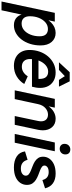

<svg xmlns="http://www.w3.org/2000/svg" viewBox="727 -1550 950 2540"><g transform="rotate(90 1202.0 -280.0)"><path d="M265 11Q199 11 158.5 -30Q118 -71 118 -148L144 -307Q167 -419 228.5 -480Q290 -541 368 -541Q441 -541 487 -488Q533 -435 533 -342Q533 -268 512.5 -203.5Q492 -139 455.5 -91Q419 -43 370.5 -16Q322 11 265 11ZM-48 175 102 -530H218L190 -400L145 -265L133 -128L68 175ZM243 -91Q293 -91 330.5 -122.5Q368 -154 390 -208Q412 -262 412 -329Q412 -386 386.5 -412.5Q361 -439 316 -439Q267 -439 229 -406.5Q191 -374 169 -320Q147 -266 147 -201Q147 -145 172.5 -118Q198 -91 243 -91Z M803 11Q738 11 690.5 -14.5Q643 -40 618 -87Q593 -134 593 -194Q593 -266 615 -329Q637 -392 677.5 -439.5Q718 -487 772.5 -514Q827 -541 891 -541Q954 -541 1000 -515Q1046 -489 1070.5 -443Q1095 -397 1095 -336Q1095 -308 1090.5 -281Q1086 -254 1079 -228H676L695 -314H1012L970 -266Q973 -281 974.5 -296Q976 -311 976 -327Q976 -385 951.5 -413.5Q927 -442 879 -442Q834 -442 796 -410Q758 -378 735.5 -323Q713 -268 713 -203Q713 -151 739.5 -122.5Q766 -94 815 -94Q855 -94 887.5 -115.5Q920 -137 941 -172L1043 -126Q1006 -64 943.5 -26.5Q881 11 803 11ZM756 -585 887 -727H972L963 -685L857 -585ZM989 -585 925 -685 923 -727H1008L1078 -585Z M1127 0 1240 -530H1356L1318 -352L1278 -307Q1294 -380 1327.5 -432.5Q1361 -485 1406.5 -513Q1452 -541 1502 -541Q1574 -541 1615 -493.5Q1656 -446 1656 -372Q1656 -358 1654 -342Q1652 -326 1650 -313L1583 0H1467L1532 -307Q1534 -318 1535.5 -328Q1537 -338 1537 -347Q1537 -392 1513 -416Q1489 -440 1448 -440Q1402 -440 1362.5 -406Q1323 -372 1309 -307L1243 0Z M1900 -595Q1871 -595 1853 -612.5Q1835 -630 1835 -658Q1835 -693 1856.5 -714Q1878 -735 1909 -735Q1940 -735 1957.5 -717.5Q1975 -700 1975 -670Q1975 -637 1954 -616Q1933 -595 1900 -595ZM1704 0 1817 -530H1933L1820 0Z M2146 11Q2059 11 2002 -26Q1945 -63 1935 -136L2046 -170Q2059 -123 2088.5 -102Q2118 -81 2160 -81Q2207 -81 2231.5 -100Q2256 -119 2256 -146Q2256 -170 2238 -185Q2220 -200 2191.5 -212Q2163 -224 2130.5 -236Q2098 -248 2069.5 -265.5Q2041 -283 2023 -309.5Q2005 -336 2005 -376Q2005 -420 2031 -458Q2057 -496 2106.5 -518.5Q2156 -541 2228 -541Q2307 -541 2357 -505Q2407 -469 2423 -401L2314 -366Q2302 -410 2275.5 -429.5Q2249 -449 2210 -449Q2165 -449 2143.5 -432Q2122 -415 2122 -394Q2122 -373 2140.5 -359Q2159 -345 2188.5 -334Q2218 -323 2250 -310.5Q2282 -298 2311.5 -279.5Q2341 -261 2359.5 -232.5Q2378 -204 2378 -160Q2378 -114 2352 -74.5Q2326 -35 2274.5 -12Q2223 11 2146 11Z"/></g></svg>

Font: Radio Canada Big Medium
Style: Italic
Weight: 500
Italic angle: -12°
Designer: Étienne Aubert Bonn
Foundry: Coppers and Brasses
Version: Version 1.001